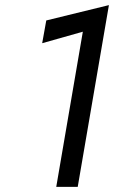

<svg xmlns="http://www.w3.org/2000/svg" viewBox="-20 -731 477 751"><path d="M145 -562 304 -607 200 0H284L406 -711L161 -651Z"/></svg>

Font: Jost
Style: Italic
Weight: 400
Italic angle: -5°
Version: Version 3.710